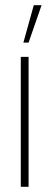

<svg xmlns="http://www.w3.org/2000/svg" viewBox="-20 -719 190 739"><path d="M60 -500H90V0H60ZM70 -555 110 -699H140L90 -555Z"/></svg>

Font: Urbanist Thin
Style: Regular
Weight: 100
Designer: Corey Hu
Foundry: Corey Hu
Version: Version 1.330; ttfautohint (v1.8.4.7-5d5b)